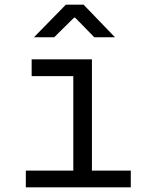

<svg xmlns="http://www.w3.org/2000/svg" viewBox="-20 -805 640 825"><path d="M542 0H91V-72H295V-478H116V-550H375V-72H542ZM213 -645H126L263 -785H339L474 -645H385L303 -729H298Z"/></svg>

Font: JetBrains Mono Semi Light
Style: Regular
Weight: 350
Monospace: yes
Designer: Philipp Nurullin, Konstantin Bulenkov
Foundry: JetBrains
Version: 2.002